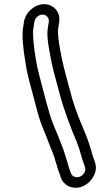

<svg xmlns="http://www.w3.org/2000/svg" viewBox="-20 -770 484 921"><path d="M214 -665 209 -633C205 -608 208 -575 216 -531C233 -432 242 -412 268 -313C285 -249 318 -159 349 -87C363 -53 374 -3 387 30C395 49 381 69 366 76C346 86 326 76 321 63L313 41C306 20 290 -38 281 -61C263 -106 257 -124 235 -175C215 -222 184 -351 170 -402C163 -428 157 -454 153 -479C140 -555 136 -608 140 -633L145 -665C148 -684 165 -700 184 -700C203 -700 217 -684 214 -665ZM95 -665 90 -633C85 -597 90 -542 103 -464C115 -390 129 -354 150 -270C162 -221 175 -181 188 -150C210 -98 214 -82 233 -37C243 -13 256 42 266 64L273 85C286 119 332 146 383 121C419 103 453 54 435 7C430 -6 424 -24 418 -46C408 -85 389 -131 375 -164C348 -227 329 -283 317 -331C304 -380 294 -418 287 -444C279 -474 253 -594 259 -633L264 -665C271 -711 238 -750 192 -750C146 -750 102 -711 95 -665Z"/></svg>

Font: AppleStorm
Style: XbdOutIta
Weight: 800
Foundry: Cannot Into Space Fonts
Version: Version 1.01